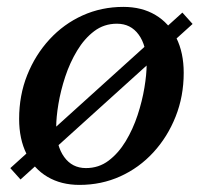

<svg xmlns="http://www.w3.org/2000/svg" viewBox="-20 -516 580 549"><path d="M207.2 12.7Q154.7 12.7 115.7 -10.4Q76.8 -33.4 55.8 -76Q34.7 -118.5 34.7 -175.9Q34.7 -243.6 57.8 -301.3Q80.8 -359 121.5 -403.3Q162.2 -447.5 216.2 -471.9Q270.2 -496.3 332.8 -496.3Q385.5 -496.3 424.4 -473.2Q463.2 -450.2 484.2 -407.7Q505.3 -365.3 505.3 -307.7Q505.3 -240.8 482.2 -182.7Q459.2 -124.6 418.5 -80.3Q377.9 -36.1 323.9 -11.7Q270 12.7 207.2 12.7ZM225.7 -35.4Q262.5 -35.4 290.6 -56.7Q318.7 -77.9 339.5 -112.3Q360.2 -146.7 373.5 -187Q386.7 -227.3 393 -265.6Q399.3 -303.8 399.3 -331.5Q399.3 -385.9 376.5 -417Q353.8 -448.2 314.3 -448.2Q277.5 -448.2 249.4 -426.9Q221.3 -405.7 200.6 -371.3Q179.8 -336.9 166.5 -296.6Q153.3 -256.3 147 -218.4Q140.7 -180.6 140.7 -152.1Q140.7 -98.7 163.5 -67.1Q186.3 -35.4 225.7 -35.4ZM38.7 -2.8 9.5 -35.3 501.5 -480 530.7 -447.5Z"/></svg>

Font: Platypi Light
Style: Italic
Weight: 300
Italic angle: -13°
Designer: David Sargent
Foundry: Bolt Cutter Type
Version: Version 1.200